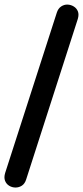

<svg xmlns="http://www.w3.org/2000/svg" viewBox="-29 -774 371 859"><path d="M88 29Q82 48 69 56.5Q56 65 40.5 65Q25 65 12 57Q-1 49 -6.5 34.5Q-12 20 -6 0L225 -717Q231 -736 244.5 -745Q258 -754 273 -753.5Q288 -753 301 -745Q314 -737 319.5 -723Q325 -709 319 -689Z"/></svg>

Font: Nunito ExtraLight
Style: Regular
Weight: 200
Designer: Vernon Adams
Foundry: Vernon Adams
Version: Version 3.602